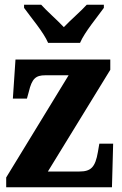

<svg xmlns="http://www.w3.org/2000/svg" viewBox="-20 -786 511 806"><path d="M182 -606H316C335 -651 389 -715 416 -753V-766H344C323 -742 274 -700 248 -672C222 -700 174 -742 153 -766H81V-753C108 -715 163 -651 182 -606ZM6 0H450L455 -183H397L391 -148C380 -84 362 -66 313 -66H181L443 -493V-536H45L34 -372H93L101 -401C114 -456 130 -470 170 -470H268L6 -41Z"/></svg>

Font: Noto Serif Khmer Condensed ExtraBold
Style: Regular
Weight: 800
Width: 3
Designer: Danh Hong and the Monotype Design Team
Foundry: Monotype Imaging Inc.
Version: Version 2.004